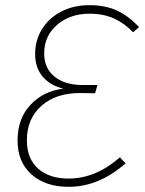

<svg xmlns="http://www.w3.org/2000/svg" viewBox="-20 -713 560 743"><path d="M518 -608 495 -588Q462 -623 421 -641.5Q380 -660 327 -660Q251 -660 201 -617Q151 -574 151 -506Q151 -449 191 -416.5Q231 -384 300 -384H357L348 -352L293 -353Q198 -354 141 -304Q84 -254 84 -170Q84 -99 127.5 -60.5Q171 -22 245 -22Q350 -22 444 -104L466 -81Q363 10 245 10Q156 10 102 -38Q48 -86 48 -169Q48 -255 98.5 -308Q149 -361 225 -370Q175 -382 145.5 -416Q116 -450 116 -504Q116 -558 143 -601Q170 -644 217.5 -668.5Q265 -693 326 -693Q388 -693 433 -672Q478 -651 518 -608Z"/></svg>

Font: FiraGO UltraLight
Style: Italic
Weight: 200
Italic angle: -8°
Designer: bBox Type GmbH
Foundry: bBox Type GmbH
Version: Version 1.001